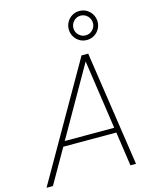

<svg xmlns="http://www.w3.org/2000/svg" viewBox="-144 -1103 945 1196"><g transform="rotate(-15 328.5 -505.5)"><path d="M45 0H4L428 -740H471L581 0H545L513 -220H171ZM443 -697 189 -252H508ZM486 -824Q460 -824 439 -836.5Q418 -849 405.5 -870.5Q393 -892 393 -917Q393 -943 405.5 -964.5Q418 -986 439 -998.5Q460 -1011 486 -1011Q512 -1011 533 -998.5Q554 -986 566.5 -964.5Q579 -943 579 -917Q579 -892 566.5 -870.5Q554 -849 533 -836.5Q512 -824 486 -824ZM486 -854Q512 -854 530.5 -872.5Q549 -891 549 -917Q549 -943 530.5 -962Q512 -981 486 -981Q460 -981 441.5 -962Q423 -943 423 -917Q423 -891 441.5 -872.5Q460 -854 486 -854Z"/></g></svg>

Font: Be Vietnam Pro Variable Thin
Style: Italic
Weight: 100
Italic angle: -12°
Designer: Lam Bao, Tony Le, Vietanh Nguyen
Foundry: Yellow Type Foundry
Version: Version 1.002